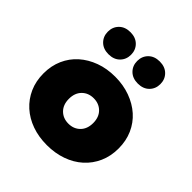

<svg xmlns="http://www.w3.org/2000/svg" viewBox="-191 -828 972 972"><g transform="rotate(45 295.0 -342.0)"><path d="M295 10Q236 10 187 -7.5Q138 -25 102 -57.5Q66 -90 46 -135Q26 -180 26 -235Q26 -290 46 -335Q66 -380 102 -412Q138 -444 187 -462Q236 -480 295 -480Q353 -480 402.5 -462Q452 -444 488 -412Q524 -380 544 -335Q564 -290 564 -235Q564 -180 544 -135Q524 -90 488 -57.5Q452 -25 402.5 -7.5Q353 10 295 10ZM295 -144Q333 -144 357.5 -168.5Q382 -193 382 -235Q382 -277 357.5 -301.5Q333 -326 295 -326Q257 -326 232.5 -301.5Q208 -277 208 -235Q208 -193 232.5 -168.5Q257 -144 295 -144ZM190 -536Q152 -536 129.5 -558.5Q107 -581 107 -615Q107 -649 129.5 -671.5Q152 -694 190 -694Q228 -694 250.5 -671.5Q273 -649 273 -615Q273 -581 250.5 -558.5Q228 -536 190 -536ZM400 -536Q362 -536 339.5 -558.5Q317 -581 317 -615Q317 -649 339.5 -671.5Q362 -694 400 -694Q438 -694 460.5 -671.5Q483 -649 483 -615Q483 -581 460.5 -558.5Q438 -536 400 -536Z"/></g></svg>

Font: Celebes Black
Style: Regular
Weight: 900
Designer: Anugrah Pasau
Foundry: Lafontype
Version: Version 1.000; ttfautohint (v1.8.4)